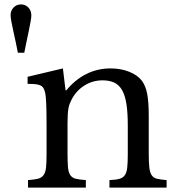

<svg xmlns="http://www.w3.org/2000/svg" viewBox="-20 -850 799 870"><path d="M286 -157Q286 -116 288 -92.5Q290 -69 298.5 -56.5Q307 -44 323.5 -40Q340 -36 369 -34V0H107V-34Q135 -36 151.5 -40Q168 -44 177 -56Q186 -68 188.5 -90Q191 -112 191 -150V-283Q191 -402 185 -428Q182 -441 177.5 -449.5Q173 -458 164 -462.5Q155 -467 141 -468.5Q127 -470 105 -470V-502L265 -540L277 -441H281Q319 -488 370 -514Q421 -540 481 -540Q527 -540 565 -525Q603 -510 623 -484Q640 -461 647 -424.5Q654 -388 654 -324V-157Q654 -116 656.5 -92.5Q659 -69 667 -56.5Q675 -44 691.5 -40Q708 -36 735 -34V0H476V-34Q504 -35 520.5 -39.5Q537 -44 545.5 -56Q554 -68 556.5 -90.5Q559 -113 559 -150V-282Q559 -339 553 -378Q547 -417 533.5 -441Q520 -465 498 -475.5Q476 -486 445 -486Q400 -486 362.5 -462.5Q325 -439 304 -398Q299 -388 295.5 -379Q292 -370 290 -358Q288 -346 287 -330.5Q286 -315 286 -291ZM61 -611Q57 -632 51.5 -658Q46 -684 40.5 -708.5Q35 -733 31.5 -752.5Q28 -772 28 -781Q28 -802 41.5 -816Q55 -830 75 -830Q95 -830 108.5 -816Q122 -802 122 -780Q122 -771 118.5 -751.5Q115 -732 110 -708Q105 -684 99.5 -658Q94 -632 90 -611Z"/></svg>

Font: Libre Baskerville
Style: Regular
Weight: 400
Designer: Pablo Impallari, Rodrigo Fuenzalida
Foundry: Pablo Impallari, Rodrigo Fuenzalida
Version: Version 1.000; ttfautohint (v0.93) -l 8 -r 50 -G 200 -x 14 -